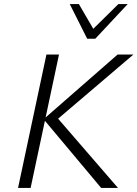

<svg xmlns="http://www.w3.org/2000/svg" viewBox="-20 -927 678 947"><path d="M479 0 195 -339 560 -658H638L246 -324L255 -355L562 0ZM69 0 209 -658H271L131 0ZM410 -736 427 -772 564 -907H610L450 -736ZM410 -736 324 -907H369L447 -773L450 -736Z"/></svg>

Font: Ysabeau Infant Light
Style: Italic
Weight: 300
Italic angle: -12°
Designer: Christian Thalmann (Catharsis Fonts)
Version: Version 2.001;gftools[0.9.30]; featfreeze: ss01,ss02,lnum